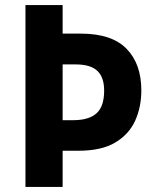

<svg xmlns="http://www.w3.org/2000/svg" viewBox="-20 -734 612 754"><path d="M535 -379Q535 -314 511 -260.5Q487 -207 433 -174.5Q379 -142 288 -142H226V0H80V-714H226V-602H297Q419 -602 477 -542.5Q535 -483 535 -379ZM267 -262Q329 -262 359 -289Q389 -316 389 -378Q389 -431 362 -456Q335 -481 278 -481H226V-262Z"/></svg>

Font: Noto Sans SemiCondensed
Style: Bold
Weight: 700
Width: 4
Designer: Monotype Design Team
Foundry: Monotype Imaging Inc.
Version: Version 2.013; ttfautohint (v1.8.4.7-5d5b)